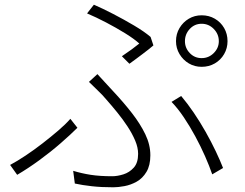

<svg xmlns="http://www.w3.org/2000/svg" viewBox="-20 -770 1040 816"><path d="M766 -595Q766 -566 786.5 -544.5Q807 -523 837 -523Q867 -523 888.5 -544.5Q910 -566 910 -595Q910 -625 888.5 -647Q867 -669 837 -669Q807 -669 786.5 -647Q766 -625 766 -595ZM728 -595Q728 -626 743 -651Q758 -676 782.5 -690.5Q807 -705 837 -705Q868 -705 893 -690.5Q918 -676 932.5 -651Q947 -626 947 -595Q947 -565 932.5 -540Q918 -515 893 -500.5Q868 -486 837 -486Q807 -486 782.5 -500.5Q758 -515 743 -540Q728 -565 728 -595ZM498 -531Q519 -545 539.5 -560Q560 -575 572 -585Q550 -605 512 -628.5Q474 -652 431 -674.5Q388 -697 350 -713L379 -750Q416 -734 461.5 -710.5Q507 -687 550 -661.5Q593 -636 620 -613L632 -577Q624 -570 612 -560.5Q600 -551 586 -540.5Q572 -530 558 -519.5Q544 -509 530 -499ZM291 -44Q327 -33 365.5 -27Q404 -21 457 -21Q479 -21 504.5 -29Q530 -37 548.5 -57.5Q567 -78 567 -116Q567 -143 554.5 -172.5Q542 -202 522 -232.5Q502 -263 478 -292.5Q454 -322 431 -348Q416 -366 396 -385Q376 -404 358 -422L394 -455Q410 -438 428 -418Q446 -398 463 -380Q506 -334 541 -289Q576 -244 597.5 -199.5Q619 -155 619 -110Q619 -67 602.5 -39.5Q586 -12 561 2Q536 16 509 21Q482 26 462 26Q411 26 370.5 21.5Q330 17 298 10ZM882 -29Q870 -64 851.5 -106Q833 -148 810 -190.5Q787 -233 761.5 -271Q736 -309 709 -337L750 -362Q777 -330 803.5 -291Q830 -252 854 -209.5Q878 -167 897 -127Q916 -87 928 -56ZM309 -227Q280 -198 237.5 -161Q195 -124 147 -89Q99 -54 53 -27L23 -69Q53 -85 89 -109Q125 -133 160.5 -160.5Q196 -188 227.5 -215Q259 -242 279 -265Z"/></svg>

Font: Noto Sans JP Thin Light
Style: Regular
Weight: 300
Version: Version 2.004-H2;hotconv 1.0.118;makeotfexe 2.5.65603